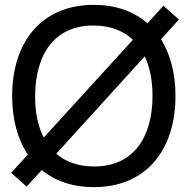

<svg xmlns="http://www.w3.org/2000/svg" viewBox="-20 -755 772 790"><path d="M89.5 13 152 -55.5C206.5 -10.5 278.5 15 366 15C581.5 15 702 -138 702 -360C702 -451.5 681.5 -531 642.5 -593.5L716 -674.5L652.5 -731.5L587 -659C531.5 -707.5 457.5 -735 366 -735C150.5 -735 30 -582 30 -360C30 -265 52 -182.5 94.5 -119L26 -44ZM124.5 -360C125.5 -532.5 205 -651 366 -650C434 -649.5 487.5 -628.5 527 -591.5L160 -189C136 -235.5 124 -293.5 124.5 -360ZM211.5 -122.5 575.5 -523C597 -478 607.5 -422.5 607.5 -360C607.5 -187.5 527 -69 366 -70C301.5 -70.5 250 -89 211.5 -122.5Z"/></svg>

Font: Eudonet Medium
Style: Regular
Weight: 500
Designer: Mikhail Sharanda
Foundry: Mikhail Sharanda
Version: Version 4.503;Glyphs 3.1.2 (3151)